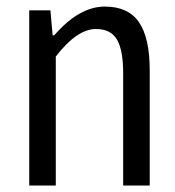

<svg xmlns="http://www.w3.org/2000/svg" viewBox="-20 -573 540 593"><path d="M70.3 0V-541H135.7L142.6 -463.9H147.5Q224.6 -552.7 303.7 -552.7Q376 -552.7 409.2 -504.4Q442.4 -456.1 442.4 -356.4V0H360.4V-346.7Q360.4 -418 341.3 -450.7Q322.3 -483.4 276.4 -483.4Q217.8 -483.4 152.3 -398.4V0Z"/></svg>

Font: Gen Shin Gothic Monospace Normal
Style: Regular
Weight: 350
Designer: [Source Han Sans]
Ryoko NISHIZUKA  (kana & ideographs); Paul D. Hunt (Latin, Greek & Cyrillic); Wenlong ZHANG  (bopomofo
Version: Version 1.002.20150607